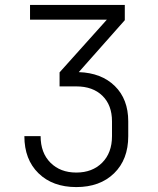

<svg xmlns="http://www.w3.org/2000/svg" viewBox="-20 -750 640 780"><path d="M290 10Q194 10 136.5 -46Q79 -102 79 -197H145Q145 -129 185 -89Q225 -49 290 -49Q355 -49 395 -89Q435 -129 435 -197V-257Q435 -323 396 -361Q357 -399 290 -399H222V-456L414 -670H102V-730H487V-668L300 -457Q392 -454 446.5 -400.5Q501 -347 501 -257V-197Q501 -102 443.5 -46Q386 10 290 10Z"/></svg>

Font: JetBrains Mono NL ExtraLight
Style: Regular
Weight: 200
Designer: Philipp Nurullin, Konstantin Bulenkov
Foundry: JetBrains
Version: Version 2.304; ttfautohint (v1.8.4.7-5d5b)